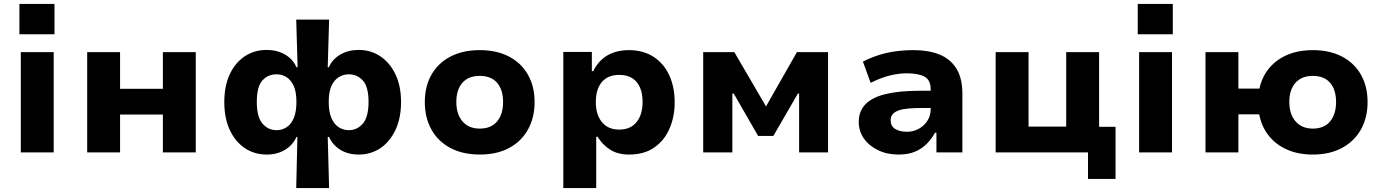

<svg xmlns="http://www.w3.org/2000/svg" viewBox="-20 -769 6982 969"><path d="M78 -596V-749H255V-596ZM85 0V-506H251V0Z M420 0V-506H586V-321H802V-506H968V0H802V-191H586V0Z M1475 180 1481 -78H1476Q1459 -38 1419.5 -13.5Q1380 11 1326 11Q1264 11 1215.5 -21.5Q1167 -54 1139.5 -113.5Q1112 -173 1112 -254Q1112 -335 1139.5 -394Q1167 -453 1215.5 -485Q1264 -517 1326 -517Q1378 -517 1418 -494Q1458 -471 1476 -430H1482L1475 -670H1641L1634 -430H1640Q1658 -471 1698 -494Q1738 -517 1790 -517Q1852 -517 1900 -484.5Q1948 -452 1976 -393.5Q2004 -335 2004 -254Q2004 -173 1976 -113.5Q1948 -54 1900 -21.5Q1852 11 1790 11Q1736 11 1697 -13.5Q1658 -38 1641 -78H1634L1641 180ZM1376 -112Q1403 -112 1426 -126.5Q1449 -141 1462.5 -172.5Q1476 -204 1476 -255Q1476 -306 1462 -336Q1448 -366 1425.5 -380Q1403 -394 1376 -394Q1332 -394 1304 -362.5Q1276 -331 1276 -255Q1276 -179 1304.5 -145.5Q1333 -112 1376 -112ZM1740 -112Q1783 -112 1811.5 -145.5Q1840 -179 1840 -255Q1840 -331 1811.5 -362.5Q1783 -394 1740 -394Q1714 -394 1690.5 -380Q1667 -366 1653 -336Q1639 -306 1639 -255Q1639 -204 1653 -172.5Q1667 -141 1690 -126.5Q1713 -112 1740 -112Z M2402 11Q2316 11 2253.5 -22Q2191 -55 2157.5 -115Q2124 -175 2124 -254Q2124 -333 2157.5 -392Q2191 -451 2253.5 -483.5Q2316 -516 2401 -516Q2487 -516 2549 -483.5Q2611 -451 2644.5 -392Q2678 -333 2678 -254Q2678 -175 2644.5 -115Q2611 -55 2549 -22Q2487 11 2402 11ZM2401 -120Q2459 -120 2489 -156.5Q2519 -193 2519 -254Q2519 -316 2489 -351Q2459 -386 2401 -386Q2344 -386 2313.5 -351Q2283 -316 2283 -254Q2283 -193 2314 -156.5Q2345 -120 2401 -120Z M2823 180V-507H2967V-410H2974Q3001 -464 3046.5 -490Q3092 -516 3154 -516Q3226 -516 3278 -482.5Q3330 -449 3357.5 -389.5Q3385 -330 3385 -253Q3385 -180 3359 -120Q3333 -60 3282 -24.5Q3231 11 3155 11Q3097 11 3058 -14.5Q3019 -40 2996 -79H2989V180ZM3105 -115Q3162 -115 3192.5 -152.5Q3223 -190 3223 -254Q3223 -319 3193 -355Q3163 -391 3105 -391Q3048 -391 3017.5 -355Q2987 -319 2987 -254Q2987 -190 3018 -152.5Q3049 -115 3105 -115Z M3529 0V-506H3686L3846 -232L4002 -506H4159V0H4013V-297H4007L3883 -83H3806L3683 -297H3676V0Z M4514 11Q4457 11 4411.5 -11Q4366 -33 4340 -70Q4314 -107 4314 -154Q4314 -207 4347 -242Q4380 -277 4449 -294Q4518 -311 4625 -311H4698V-224H4636Q4596 -224 4566 -221.5Q4536 -219 4516 -212Q4496 -205 4485.5 -193Q4475 -181 4475 -162Q4475 -132 4498 -118Q4521 -104 4558 -104Q4590 -104 4617 -119Q4644 -134 4660.5 -159.5Q4677 -185 4677 -217V-319Q4677 -365 4646 -382Q4615 -399 4556 -399Q4516 -399 4471 -388Q4426 -377 4374 -351L4335 -458Q4374 -478 4415 -491Q4456 -504 4500 -510Q4544 -516 4591 -516Q4666 -516 4721 -494Q4776 -472 4806.5 -423.5Q4837 -375 4837 -296V0H4706V-99H4699Q4681 -67 4656 -42Q4631 -17 4596.5 -3Q4562 11 4514 11Z M5471 134V0H5005V-506H5171V-130H5361V-506H5527V-129H5610V134Z M5722 -596V-749H5899V-596ZM5729 0V-506H5895V0Z M6606 11Q6532 11 6475.5 -14Q6419 -39 6383 -84.5Q6347 -130 6335 -192H6230V0H6064V-506H6230V-322H6336Q6356 -412 6427 -464Q6498 -516 6606 -516Q6691 -516 6753 -483.5Q6815 -451 6848.5 -392Q6882 -333 6882 -254Q6882 -175 6848.5 -115.5Q6815 -56 6753 -22.5Q6691 11 6606 11ZM6606 -120Q6663 -120 6693 -156.5Q6723 -193 6723 -254Q6723 -316 6693 -351Q6663 -386 6606 -386Q6549 -386 6518 -351Q6487 -316 6487 -254Q6487 -193 6518.5 -156.5Q6550 -120 6606 -120Z"/></svg>

Font: Nunito Sans 6pt ExtraBold
Style: Regular
Weight: 800
Version: Version 3.101;gftools[0.9.27]